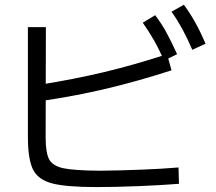

<svg xmlns="http://www.w3.org/2000/svg" viewBox="-20 -799 904 803"><path d="M96.7 -226.6V-685.5H171.9L170.9 -223.6Q170.9 -159.2 186 -131.8Q201.2 -104.5 246.1 -95.2Q291 -85.9 398.4 -85Q482.4 -85.9 570.3 -89.4Q658.2 -92.8 726.6 -98.6L728.5 -30.3Q655.3 -24.4 558.6 -20.5Q461.9 -16.6 383.8 -16.6Q255.9 -16.6 197.3 -32.2Q138.7 -47.9 117.7 -90.8Q96.7 -133.8 96.7 -226.6ZM678.7 -572.3 697.3 -504.9Q558.6 -460 427.2 -428.7Q295.9 -397.5 155.3 -377L144.5 -444.3Q291 -467.8 414.1 -497.1Q537.1 -526.4 678.7 -572.3ZM577.1 -704.1 628.9 -735.4Q655.3 -701.2 676.3 -662.6Q697.3 -624 720.7 -572.3L666 -545.9Q645.5 -592.8 624 -630.4Q602.5 -668 577.1 -704.1ZM697.3 -750 749 -779.3Q775.4 -743.2 796.9 -704.6Q818.4 -666 839.8 -616.2L784.2 -590.8Q762.7 -640.6 742.2 -678.2Q721.7 -715.8 697.3 -750Z"/></svg>

Font: Pretendard GOV Variable
Style: Regular
Weight: 400
Designer: Base glyphs from Inter by Rasmus Andersson; Hangul glyphs from Noto Sans CJK(Source Han Sans) by Jang Soo-young and Kang
Foundry: Kil Hyung-jin
Version: Version 1.307;Glyphs 3.2 (3192)